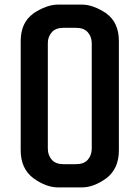

<svg xmlns="http://www.w3.org/2000/svg" viewBox="-20 -814 607 835"><path d="M70 -160V-635Q70 -716 125 -755H124Q183 -794 232 -794H337Q385 -794 444 -755H443Q497 -716 497 -635V-160Q497 -81 443 -39Q387 1 337 1H232Q181 1 125 -39Q70 -81 70 -160ZM256 -693Q222 -693 205 -673.5Q188 -654 188 -626V-168Q188 -139 205 -119.5Q222 -100 256 -100H311Q345 -100 362 -119.5Q379 -139 379 -168V-626Q379 -654 362 -673.5Q345 -693 311 -693Z"/></svg>

Font: Gugi Cyrillic
Style: Regular
Weight: 400
Foundry: TAE System & Typefaces Co.
Version: Version 3.10 September 15, 2020